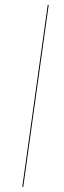

<svg xmlns="http://www.w3.org/2000/svg" viewBox="-20 -750 255 770"><path d="M175.3 -730.5 73.2 0H69.3L171.4 -730.5Z"/></svg>

Font: Fira Sans Compressed Four
Style: Italic
Weight: 100
Width: 3
Italic angle: -8°
Designer: Carrois Corporate & Edenspiekermann AG
Foundry: Carrois Corporate GbR & Edenspiekermann AG
Version: Version 4.203;PS 004.203;hotconv 1.0.88;makeotf.lib2.5.64775